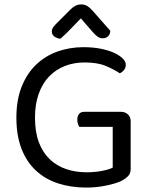

<svg xmlns="http://www.w3.org/2000/svg" viewBox="-20 -834 679 867"><path d="M570 -70Q570 -52 559.5 -40Q549 -28 528 -17Q503 -5 459 4Q415 13 370 13Q300 13 242 -6Q184 -25 142 -64Q100 -103 77 -162.5Q54 -222 54 -303Q54 -383 78 -443Q102 -503 143.5 -542.5Q185 -582 240 -601.5Q295 -621 357 -621Q399 -621 434.5 -614Q470 -607 495 -595.5Q520 -584 534 -570Q548 -556 548 -542Q548 -528 540 -518Q532 -508 521 -503Q494 -521 457 -536.5Q420 -552 362 -552Q314 -552 273 -536Q232 -520 202 -489Q172 -458 155 -411Q138 -364 138 -303Q138 -238 155.5 -191.5Q173 -145 204.5 -115Q236 -85 278.5 -70.5Q321 -56 371 -56Q407 -56 439 -62Q471 -68 489 -77V-261H338Q335 -266 332 -274.5Q329 -283 329 -293Q329 -310 337 -319.5Q345 -329 360 -329H527Q545 -329 557.5 -317.5Q570 -306 570 -287ZM345 -751Q328 -734 305 -709.5Q282 -685 253 -659Q236 -661 225 -669.5Q214 -678 214 -692Q214 -703 221.5 -712.5Q229 -722 240 -733L299 -792Q321 -814 346 -814Q362 -814 373 -807.5Q384 -801 396 -788L478 -695Q478 -680 468.5 -670.5Q459 -661 444 -661Q433 -661 423 -667Q413 -673 399 -689Z"/></svg>

Font: Baloo 2 Latin
Style: Regular
Weight: 400
Designer: Sarang Kulkarni and Ek Type
Foundry: Ek Type
Version: Version 1.001